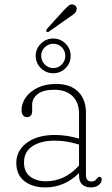

<svg xmlns="http://www.w3.org/2000/svg" viewBox="-20 -829 501 860"><path d="M53 -100Q53 -154 100 -189.2Q147 -224.5 227 -224.5Q253.5 -224.5 282 -220Q310.5 -215.5 334 -208V-318.5Q334 -371.5 304.2 -399.2Q274.5 -427 223 -427Q173 -427 148.5 -407.5Q124 -388 124 -359.5V-331.5Q124 -304.5 100 -304.5Q89 -304.5 82.8 -313.2Q76.5 -322 76.5 -335Q76.5 -366 95.5 -392.8Q114.5 -419.5 149 -436.2Q183.5 -453 231.5 -453Q295 -453 330 -418.5Q365 -384 365 -324.5V-46Q365 -16 390 -16Q404.5 -16 412.5 -27.5Q415.5 -31 418.5 -34Q421.5 -37 425.5 -37Q435.5 -37 435.5 -25Q435.5 -11 422 -0.2Q408.5 10.5 387.5 10.5Q362.5 10.5 348.2 -2.8Q334 -16 334 -43V-54Q303.5 -23 265 -6.2Q226.5 10.5 183.5 10.5Q125.5 10.5 89.2 -17.8Q53 -46 53 -100ZM87.5 -102Q87.5 -58.5 115.5 -37.8Q143.5 -17 185 -17Q270.5 -17 334 -87.5V-181.5Q310 -189 282.8 -194Q255.5 -199 225.5 -199Q162 -199 124.8 -173.8Q87.5 -148.5 87.5 -102ZM264 -781Q278 -796 288 -804Q298 -812 309.5 -808Q327.5 -801.5 322.5 -782.5Q320 -773.5 311.2 -766.5Q302.5 -759.5 291.5 -752.5L198.5 -687Q193 -683 188 -687.5Q186 -690.5 187.5 -694.2Q189 -698 191 -700.5ZM218.5 -501Q186 -501 163 -523.8Q140 -546.5 140 -579Q140 -610.5 163 -633.5Q186 -656.5 218.5 -656.5Q251 -656.5 273.8 -633.5Q296.5 -610.5 296.5 -579Q296.5 -546.5 273.8 -523.8Q251 -501 218.5 -501ZM218.5 -633Q196.5 -633 180.5 -617.2Q164.5 -601.5 164.5 -579Q164.5 -556.5 180.5 -540.2Q196.5 -524 218.5 -524Q241 -524 256.8 -540.2Q272.5 -556.5 272.5 -579Q272.5 -601.5 256.8 -617.2Q241 -633 218.5 -633Z"/></svg>

Font: Fraunces 72pt S100 Thin
Style: Regular
Weight: 100
Version: Version 1.000; ttfautohint (v1.8.3)